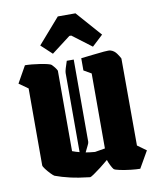

<svg xmlns="http://www.w3.org/2000/svg" viewBox="-93 -920 830 1006"><g transform="rotate(-10 322.0 -416.5)"><path d="M68 -502 20 -536 70 -625Q85 -625 107 -623Q129 -621 151 -617.5Q173 -614 189 -610Q205 -606 209 -602Q216 -595 223.5 -585.5Q231 -576 235 -567V-139Q253 -132 273 -127V-548Q273 -556 278 -573Q283 -590 290 -610H327V-172Q327 -166 319.5 -151.5Q312 -137 304 -120Q327 -116 353 -114L407 -123V-522L367 -545V-610Q394 -613 428 -617Q462 -621 490 -623.5Q518 -626 526 -623Q545 -617 557.5 -599Q570 -581 574 -572L575 -109L622 -75L571 14Q551 14 520.5 10.5Q490 7 464 1.5Q438 -4 433 -9Q427 -16 419 -32Q411 -48 407 -61V-62Q387 -45 365 -28Q343 -11 326 0.5Q309 12 305 12Q243 5 200 -5Q157 -15 122 -28Q116 -31 103 -44.5Q90 -58 79 -72.5Q68 -87 68 -93ZM225 -659 167 -713 284 -847H378L496 -713L438 -659L336 -736H326Z"/></g></svg>

Font: Grenze Gotisch Black
Style: Regular
Weight: 900
Designer: Renata Polastri
Foundry: Omnibus-Type
Version: Version 1.001